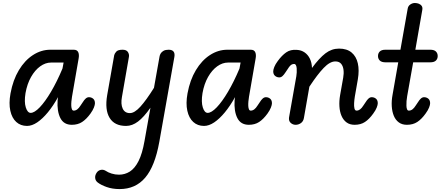

<svg xmlns="http://www.w3.org/2000/svg" viewBox="-20 -832 2938 1280"><path d="M160 7.5Q117.5 7.5 88.5 -18.8Q59.5 -45 48.8 -93.8Q38 -142.5 50 -209Q66.5 -299 105.8 -364.2Q145 -429.5 199.8 -465Q254.5 -500.5 316 -500.5H471.5Q494 -500.5 501.5 -484.2Q509 -468 504 -441L460 -187Q457.5 -172 456 -155.8Q454.5 -139.5 455.2 -125.5Q456 -111.5 459.8 -103Q463.5 -94.5 471.5 -94.5Q484 -94.5 495.2 -103Q506.5 -111.5 517 -128.5L531.5 -150Q541.5 -166.5 551.5 -175.2Q561.5 -184 573 -184Q589 -184 601 -174Q613 -164 613 -143.5Q613 -133 606 -115Q599 -97 583 -74.5Q556 -37.5 527.5 -18.8Q499 0 459 0Q405 0 382.2 -45.2Q359.5 -90.5 364 -163L367 -184.5Q334.5 -126 299 -83Q263.5 -40 228.2 -16.2Q193 7.5 160 7.5ZM184.5 -79.5Q209.5 -79.5 245 -116.5Q280.5 -153.5 320 -220.2Q359.5 -287 396.5 -375L404 -415H320.5Q283 -415 248 -389.8Q213 -364.5 187 -318.8Q161 -273 150 -211Q140.5 -152 152 -115.8Q163.5 -79.5 184.5 -79.5Z M777.5 428.5Q729.5 428.5 691.5 415Q653.5 401.5 632 385Q616.5 373.5 614.5 355Q612.5 336.5 625 318.5Q635 304 652 300.5Q669 297 685 307Q700 317.5 723.8 325Q747.5 332.5 773.5 332.5Q812.5 332.5 845.5 311.8Q878.5 291 903.5 242Q928.5 193 943.5 107.5L983 -114Q939 -51 900.2 -21.8Q861.5 7.5 820.5 7.5Q743.5 7.5 710.8 -46.2Q678 -100 694.5 -197.5L741.5 -464.5Q744 -475 755.2 -487.8Q766.5 -500.5 797 -500.5Q823 -500.5 832.8 -485Q842.5 -469.5 839.5 -453L793 -186Q784 -138 798 -108Q812 -78 846 -78Q877 -78 916 -121Q955 -164 1006.5 -246.5L1043.5 -454.5Q1045 -465 1051.2 -475.5Q1057.5 -486 1070.2 -493.2Q1083 -500.5 1104 -500.5Q1127.5 -500.5 1137 -488.2Q1146.5 -476 1142.5 -452.5L1042 114Q1013 276 948.2 352.2Q883.5 428.5 777.5 428.5Z M1340 7.5Q1297.5 7.5 1268.5 -18.8Q1239.5 -45 1228.8 -93.8Q1218 -142.5 1230 -209Q1246.5 -299 1285.8 -364.2Q1325 -429.5 1379.8 -465Q1434.5 -500.5 1496 -500.5H1651.5Q1674 -500.5 1681.5 -484.2Q1689 -468 1684 -441L1640 -187Q1637.5 -172 1636 -155.8Q1634.5 -139.5 1635.2 -125.5Q1636 -111.5 1639.8 -103Q1643.5 -94.5 1651.5 -94.5Q1664 -94.5 1675.2 -103Q1686.5 -111.5 1697 -128.5L1711.5 -150Q1721.5 -166.5 1731.5 -175.2Q1741.5 -184 1753 -184Q1769 -184 1781 -174Q1793 -164 1793 -143.5Q1793 -133 1786 -115Q1779 -97 1763 -74.5Q1736 -37.5 1707.5 -18.8Q1679 0 1639 0Q1585 0 1562.2 -45.2Q1539.5 -90.5 1544 -163L1547 -184.5Q1514.5 -126 1479 -83Q1443.5 -40 1408.2 -16.2Q1373 7.5 1340 7.5ZM1364.5 -79.5Q1389.5 -79.5 1425 -116.5Q1460.5 -153.5 1500 -220.2Q1539.5 -287 1576.5 -375L1584 -415H1500.5Q1463 -415 1428 -389.8Q1393 -364.5 1367 -318.8Q1341 -273 1330 -211Q1320.5 -152 1332 -115.8Q1343.5 -79.5 1364.5 -79.5Z M1951 0Q1932 0 1917.8 -13Q1903.5 -26 1907 -49.5L1955.5 -323.5Q1957.5 -335 1958.2 -349.2Q1959 -363.5 1958 -376.2Q1957 -389 1953 -397.2Q1949 -405.5 1941.5 -405.5Q1927.5 -405.5 1917.8 -397Q1908 -388.5 1898 -371.5L1883.5 -350Q1873 -333.5 1863.2 -324.8Q1853.5 -316 1842 -316Q1826 -316 1813.8 -326.2Q1801.5 -336.5 1801.5 -356.5Q1801.5 -367 1808.5 -385.2Q1815.5 -403.5 1832 -425.5Q1859 -462.5 1888 -482.8Q1917 -503 1959.5 -499.5Q1988.5 -498 2010.8 -482.5Q2033 -467 2045.8 -440.8Q2058.5 -414.5 2060 -379Q2108.5 -445 2149.8 -476.5Q2191 -508 2240.5 -508Q2292.5 -508 2323.8 -482Q2355 -456 2365.5 -409.8Q2376 -363.5 2365.5 -302.5L2345.5 -188Q2342 -166.5 2340.8 -145Q2339.5 -123.5 2343 -109Q2346.5 -94.5 2357 -94.5Q2369.5 -94.5 2380.8 -103Q2392 -111.5 2402.5 -128.5L2417 -150Q2427 -166.5 2437 -175.2Q2447 -184 2458 -184Q2474.5 -184 2486.5 -174Q2498.5 -164 2498.5 -143.5Q2498.5 -133 2491.5 -115Q2484.5 -97 2468 -74.5Q2441.5 -37.5 2413 -18.8Q2384.5 0 2344.5 0Q2312 0 2290.5 -15.8Q2269 -31.5 2257 -59Q2245 -86.5 2242.8 -122.5Q2240.5 -158.5 2247.5 -198.5L2268 -314Q2273 -342 2270 -366.8Q2267 -391.5 2254 -407Q2241 -422.5 2215.5 -422.5Q2179.5 -422.5 2137.8 -379Q2096 -335.5 2042.5 -254L2006 -45Q2002 -22.5 1985.8 -11.2Q1969.5 0 1951 0Z M2693 0Q2660.5 0 2638.8 -16Q2617 -32 2605.5 -59.8Q2594 -87.5 2591.8 -123.5Q2589.5 -159.5 2597 -200L2635 -416.5H2550Q2524.5 -416.5 2512.2 -428.2Q2500 -440 2500 -458.5Q2500 -477 2512 -488.8Q2524 -500.5 2549.5 -500.5H2649.5L2698 -774.5Q2701 -792.5 2715.5 -802.2Q2730 -812 2746 -812Q2760 -812 2772.5 -807Q2785 -802 2791.8 -791.5Q2798.5 -781 2795 -764L2749 -500.5H2848Q2874 -500.5 2886 -488.8Q2898 -477 2898 -458.5Q2898 -440 2886 -428.2Q2874 -416.5 2848 -416.5H2734.5L2694.5 -191Q2691.5 -175 2690.2 -158Q2689 -141 2689.5 -126.5Q2690 -112 2693.8 -103.2Q2697.5 -94.5 2705.5 -94.5Q2718.5 -94.5 2729.8 -103Q2741 -111.5 2751.5 -128.5L2766 -150Q2776 -166.5 2786 -175.2Q2796 -184 2807 -184Q2823.5 -184 2835.5 -174Q2847.5 -164 2847.5 -143.5Q2847.5 -133 2840.5 -115Q2833.5 -97 2817 -74.5Q2790.5 -37.5 2761.8 -18.8Q2733 0 2693 0Z"/></svg>

Font: Edu AU VIC WA NT Pre Medium
Style: Regular
Weight: 500
Designer: Tina and Corey Anderson, Eben Sorkin, Mirko Velimirovic
Foundry: Google for Education
Version: Version 1.001